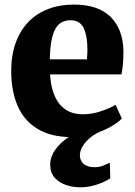

<svg xmlns="http://www.w3.org/2000/svg" viewBox="-20 -589 592 840"><path d="M297.5 11Q202 11 142.8 -26Q83.5 -63 56.2 -128Q29 -193 29 -277.5Q29 -347 48.5 -401.2Q68 -455.5 104 -492.8Q140 -530 190.5 -549.5Q241 -569 303 -569Q409 -569 463.5 -515.5Q518 -462 520 -366.5Q520 -332.5 517.8 -307.5Q515.5 -282.5 511.5 -263.5H199Q201.5 -221 212 -188.5Q222.5 -156 240.5 -133.8Q258.5 -111.5 284 -100.2Q309.5 -89 342.5 -89Q382.5 -89 422.8 -102.8Q463 -116.5 485.5 -130.5L513 -70.5Q498 -54 465 -35Q432 -16 388.5 -2.5Q345 11 297.5 11ZM198 -329.5H360.5Q361 -340.5 361.8 -350.8Q362.5 -361 362.5 -371.5Q362.5 -431 346.2 -465.8Q330 -500.5 288 -500.5Q269 -500.5 253 -493Q237 -485.5 225 -467.2Q213 -449 206 -415.5Q199 -382 198 -329.5ZM330.5 230.5Q299.5 230.5 269.2 220.5Q239 210.5 219.2 188.5Q199.5 166.5 199.5 131Q199.5 110.5 208.8 89.2Q218 68 236.5 47.8Q255 27.5 281.5 10Q308 -7.5 342.5 -20L378 -24L435 -20Q400.5 -7.5 377 11.5Q353.5 30.5 341.5 51Q329.5 71.5 329.5 89.5Q329.5 114 346.2 128.2Q363 142.5 393.5 142.5Q415.5 142.5 430.2 136Q445 129.5 460.5 123L462.5 191Q448.5 201 427.2 210Q406 219 381 224.8Q356 230.5 330.5 230.5Z"/></svg>

Font: Merriweather 20pt Black
Style: Regular
Weight: 900
Version: Version 2.100